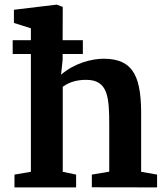

<svg xmlns="http://www.w3.org/2000/svg" viewBox="-20 -815 731 835"><path d="M43 0H311V-55.7L252.9 -67.9V-437.5C283.7 -460.4 319.8 -467.8 354.5 -467.8C449.7 -467.8 455.1 -393.1 455.1 -270.5V-68.4L379.4 -55.7V-0.5L663.1 0V-55.7L593.8 -67.9V-301.8C595.7 -470.2 567.9 -559.6 431.2 -559.6C379.9 -559.6 304.2 -541 245.6 -490.2L252.4 -555.2V-580.1H340.3V-640.1H252.4L252.9 -785.2L226.6 -794.9L40.5 -772.5V-715.3L114.3 -691.9V-640.1H35.2V-580.1H114.3V-67.9L43 -55.7Z"/></svg>

Font: Merriweather
Style: Bold
Weight: 700
Designer: Eben Sorkin ( eben@eyebytes.com )
Foundry: Sorkin Type Co.
Version: Version 1.003